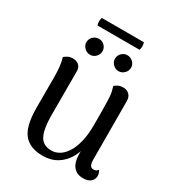

<svg xmlns="http://www.w3.org/2000/svg" viewBox="-190 -906 950 1036"><g transform="rotate(30 285.0 -388.0)"><path d="M428 -523Q450 -523 465 -509Q480 -495 480 -469L481 -110Q481 -82 487.5 -70.5Q494 -59 508 -59Q514 -59 522 -61.5Q530 -64 535 -73Q546 -57 546 -40Q546 -18 529.5 -4Q513 10 483 10Q443 10 421.5 -16.5Q400 -43 400 -97V-160L415 -180Q409 -120 385 -76.5Q361 -33 322.5 -9.5Q284 14 233 14Q153 14 114.5 -33.5Q76 -81 76 -195V-391Q76 -417 73 -447.5Q70 -478 62 -502Q71 -510 83.5 -516.5Q96 -523 114 -523Q137 -523 151.5 -510Q166 -497 166 -473V-207Q166 -146 175 -107.5Q184 -69 204.5 -51.5Q225 -34 260 -34Q284 -34 307 -47Q330 -60 349 -88.5Q368 -117 379.5 -162Q391 -207 391 -271Q391 -329 390.5 -367Q390 -405 389 -429.5Q388 -454 384.5 -470.5Q381 -487 376 -503Q382 -509 395 -516Q408 -523 428 -523ZM183 -586Q162 -586 147 -601Q132 -616 132 -635Q132 -656 147 -670.5Q162 -685 183 -685Q203 -685 217.5 -670.5Q232 -656 232 -636Q232 -616 217.5 -601Q203 -586 183 -586ZM360 -586Q340 -586 325 -601Q310 -616 310 -635Q310 -656 325 -670.5Q340 -685 359 -685Q380 -685 395 -670.5Q410 -656 410 -636Q410 -616 395 -601Q380 -586 360 -586ZM139 -790H401Q409 -766 401 -743H139Q131 -766 139 -790Z"/></g></svg>

Font: Arima Medium
Style: Regular
Weight: 500
Designer: Joana Correia and Natanael Gama
Foundry: NDISCOVER
Version: Version 1.101;gftools[0.9.23]